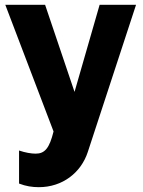

<svg xmlns="http://www.w3.org/2000/svg" viewBox="-20 -545 592 796"><path d="M59 79V216C87 227 114 231 141 231C239 231 316 171 344 85L544 -525H393L289 -164L167 -525H2L202 0C185 69 166 92 128 92C110 92 85 88 59 79Z"/></svg>

Font: FIGSv2-sans-serif ExtraBold
Style: Regular
Weight: 800
Designer: Matt McInerney, Pablo Impallari, Rodrigo Fuenzalida,Mirko Velimirovic
Foundry: Matt McInerney, Pablo Impallari, Rodrigo Fuenzalida
Version: Version 4.021;hotconv 1.0.109;makeotfexe 2.5.65596